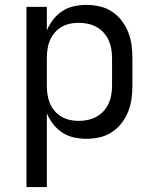

<svg xmlns="http://www.w3.org/2000/svg" viewBox="-20 -558 640 783"><path d="M88 205V-530H171V-434Q181 -458 197 -478.5Q213 -499 234.5 -513Q256 -527 281.5 -532.5Q307 -538 332 -538Q360 -538 386.5 -532Q413 -526 436 -511Q459 -496 476 -474Q493 -452 503 -426.5Q513 -401 516.5 -374Q520 -347 520 -320V-210Q520 -183 516.5 -156Q513 -129 503 -103.5Q493 -78 476 -56Q459 -34 436 -19Q413 -4 386.5 2Q360 8 332 8Q307 8 281.5 2.5Q256 -3 234.5 -17Q213 -31 197 -51.5Q181 -72 171 -96V205ZM301 -65Q320 -65 338.5 -69Q357 -73 373.5 -82Q390 -91 403 -105.5Q416 -120 423.5 -137Q431 -154 434 -172.5Q437 -191 437 -210V-320Q437 -339 434 -357.5Q431 -376 423.5 -393Q416 -410 403 -424.5Q390 -439 373.5 -448Q357 -457 338.5 -461Q320 -465 301 -465Q282 -465 264 -461Q246 -457 230 -447.5Q214 -438 202 -423.5Q190 -409 183 -392Q176 -375 173.5 -356.5Q171 -338 171 -320V-210Q171 -192 173.5 -173.5Q176 -155 183 -138Q190 -121 202 -106.5Q214 -92 230 -82.5Q246 -73 264 -69Q282 -65 301 -65Z"/></svg>

Font: Iosevka Mono
Style: Regular
Weight: 400
Designer: Belleve Invis
Foundry: Belleve Invis
Version: Version 11.1.1